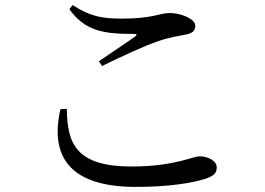

<svg xmlns="http://www.w3.org/2000/svg" viewBox="-20 -727 1040 753"><path d="M217 -299C176 -119 247 6 513 6C645 6 737 -10 786 -26C820 -38 830 -48 830 -71C830 -98 792 -114 763 -114C736 -114 663 -74 496 -74C274 -74 244 -168 242 -300ZM380 -468C455 -505 546 -547 599 -565C645 -581 677 -585 706 -591C734 -596 746 -606 746 -626C746 -654 687 -676 646 -676C605 -676 581 -654 459 -654C379 -654 333 -663 265 -707L252 -691C315 -603 391 -594 504 -594C518 -594 519 -591 509 -583C474 -559 415 -518 368 -487Z"/></svg>

Font: Noto Serif SC Medium
Style: Regular
Weight: 500
Designer: Ryoko NISHIZUKA 西塚涼子 (kana & ideographs); Frank Grießhammer (Latin, Greek & Cyrillic); Wenlong ZHANG 张文龙 (bopomofo); San
Foundry: Adobe Systems Incorporated
Version: Version 1.001;PS 1.001;hotconv 16.6.54;makeotf.lib2.5.65590